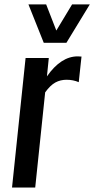

<svg xmlns="http://www.w3.org/2000/svg" viewBox="-20 -837 421 857"><path d="M175.3 -646 106.9 -817.4H186L231.4 -700.7L301.8 -817.4H380.9L276.4 -646ZM33.7 0 94.2 -578.1H197.8L189.5 -496.1Q252 -585.4 326.7 -585.4Q329.1 -585.4 343.8 -584.5L331.5 -470.2Q306.6 -481 276.9 -481Q249.5 -481 227.1 -468.8Q204.6 -456.5 181.6 -424.8L137.2 0Z"/></svg>

Font: Oswald
Style: Regular
Weight: 400
Designer: Vernon Adams
Foundry: Vernon Adams
Version: 3.0; ttfautohint (v0.94.23-7a4d-dirty) -l 8 -r 50 -G 200 -x 